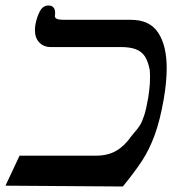

<svg xmlns="http://www.w3.org/2000/svg" viewBox="-29 -675 649 698"><path d="M42 -109H318.5Q363.5 -109 394.2 -127.2Q425 -145.5 448.5 -180L456 -189Q472 -207 480 -220Q488 -233 495.5 -256.2Q503 -279.5 510 -321Q510 -322.5 513.2 -344.5Q516.5 -366.5 516.5 -397Q516.5 -405 515.5 -420Q509.5 -451.5 498 -469.5Q486.5 -487.5 465.2 -495.8Q444 -504 409.5 -504H154.5Q130 -504 114 -520.5Q98 -537 98 -565Q98 -574.5 99.5 -584Q104.5 -612.5 115.8 -633.8Q127 -655 147 -655Q160 -655 165.8 -647.5Q171.5 -640 171.5 -628.5Q171.5 -624.5 171 -621.5Q170.5 -618.5 170.5 -616Q170.5 -603 202 -603H447Q515 -603 546 -556.2Q577 -509.5 577 -427Q577 -376.5 566 -313Q552.5 -236.5 533.5 -184.5Q514.5 -132.5 488.5 -92.2Q462.5 -52 417.5 3L-9 0Z"/></svg>

Font: JuliaMono MediumItalic
Style: Regular
Weight: 500
Italic angle: -9°
Monospace: yes
Designer: cormullion
Foundry: corm
Version: Version 0.049; ttfautohint (v1.8.4)